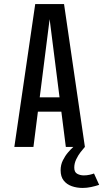

<svg xmlns="http://www.w3.org/2000/svg" viewBox="-20 -720 506 941"><path d="M115.1 -243.1H331.3V-172.6H115.1ZM302.6 0 221.7 -638H224.7L143.9 0H50.3L152.6 -700H293.9L396.1 0ZM396.1 0Q387.6 9.3 375.2 25.2Q362.9 41.2 353.5 60.9Q344 80.6 344 101.6Q344 123.8 358.4 131.7Q372.9 139.6 390.9 139.6Q405 139.6 418.9 136.6Q432.7 133.5 440.7 130.3L466 186Q446.6 192.4 425.8 196.8Q404.9 201.1 385.2 201.1Q356.2 201.1 331.6 192.4Q306.9 183.6 292 164.6Q277.1 145.6 277.1 114.3Q277.1 87.9 288.2 65.7Q299.2 43.5 313.9 26.5Q328.6 9.5 339.6 0Z"/></svg>

Font: League Mono Thin Condensed
Style: Regular
Weight: 100
Width: 1
Designer: Tyler Finck
Foundry: The League of Moveable Type / Tyler Finck
Version: Version 2.300;RELEASE